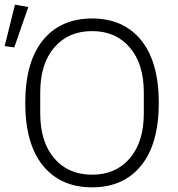

<svg xmlns="http://www.w3.org/2000/svg" viewBox="-43 -789 763 821"><path d="M78 -759 18 -586 -23 -592 21 -769ZM351 12Q216 12 140.5 -81Q65 -174 65 -349Q65 -524 140.5 -617Q216 -710 351 -710Q485 -710 560.5 -617Q636 -524 636 -349Q636 -174 560.5 -81Q485 12 351 12ZM351 -42Q452 -42 512 -112Q572 -182 572 -305V-393Q572 -516 512 -586Q452 -656 351 -656Q249 -656 189 -586Q129 -516 129 -393V-305Q129 -182 189 -112Q249 -42 351 -42Z"/></svg>

Font: IBM Plex Sans Light
Style: Regular
Weight: 300
Designer: Mike Abbink, Paul van der Laan, Pieter van Rosmalen
Foundry: Bold Monday
Version: Version 3.0